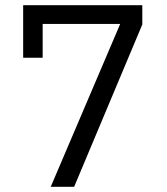

<svg xmlns="http://www.w3.org/2000/svg" viewBox="-20 -718 640 738"><path d="M175 0 442 -626H144V-496H69V-698H527V-624L265 0Z"/></svg>

Font: IBM Plex Sans Thai
Style: Regular
Weight: 400
Designer: Mike Abbink, Paul van der Laan, Pieter van Rosmalen, Ben Mitchell, Mark Frömberg
Foundry: Bold Monday
Version: Version 1.2